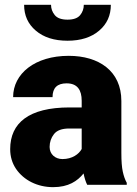

<svg xmlns="http://www.w3.org/2000/svg" viewBox="-20 -771 571 801"><path d="M508.8 0V-8.3C501.5 -21.5 496.1 -37.1 492.2 -55.2C488.3 -72.8 486.3 -98.6 486.3 -133.3V-349.6C486.3 -475.1 392.1 -538.1 266.6 -538.1C126 -538.1 34.7 -463.9 34.7 -365.7H199.2C199.2 -404.3 218.8 -423.3 257.8 -423.3C303.2 -423.3 320.8 -395 320.8 -350.6V-322.8H270C100.1 -322.8 22.5 -257.8 22.5 -148.9C22.5 -117.7 30.8 -90.3 46.9 -66.4C79.6 -18.6 136.7 9.8 201.7 9.8C265.6 9.8 303.2 -15.6 328.6 -47.4C332.5 -28.3 337.4 -12.7 343.8 0ZM240.7 -107.4C210 -107.4 187 -127.9 187 -157.7C187 -177.7 192.9 -195.8 205.1 -211.4C217.3 -227.1 238.3 -234.9 269 -234.9H320.8V-149.4C309.1 -127.9 281.2 -107.4 240.7 -107.4ZM329.6 -751C329.6 -734.9 324.7 -720.7 314.5 -708C304.2 -695.3 286.6 -689 261.7 -689C236.8 -689 218.8 -695.3 208.5 -708C198.2 -720.7 192.9 -734.9 192.9 -751H80.6C80.6 -706.5 96.7 -670.9 129.4 -643.1C162.1 -615.2 206.1 -601.1 261.7 -601.1C316.9 -601.1 360.8 -615.2 393.6 -643.1C426.3 -670.9 442.4 -706.5 442.4 -751Z"/></svg>

Font: Vazirmatn Black
Style: Regular
Weight: 900
Designer: Saber Rastikerdar
Foundry: Saber Rastikerdar
Version: Version 33.003